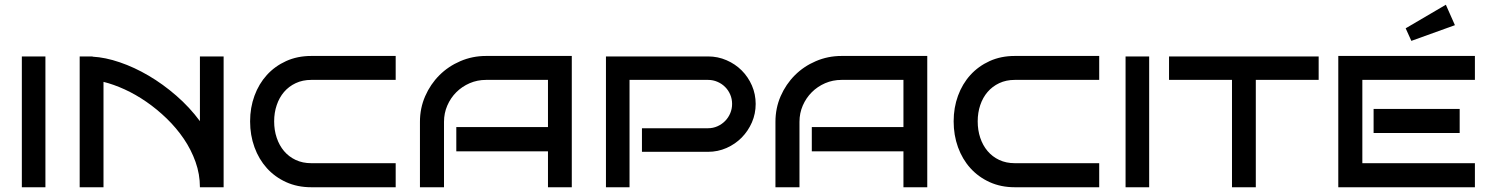

<svg xmlns="http://www.w3.org/2000/svg" viewBox="-20 -787 6258 807"><path d="M170.9 0H71.8V-549.8H170.9Z M820.3 0Q820.3 -54.7 802 -106.2Q783.7 -157.7 752.7 -203.4Q721.7 -249 680.9 -288.6Q640.1 -328.1 595.2 -359.1Q550.3 -390.1 503.7 -411.4Q457 -432.6 415 -442.9V0H314.9V-549.8H369.1V-548.8Q422.9 -545.9 483.6 -525.1Q544.4 -504.4 604.7 -469Q665 -433.6 720.9 -385Q776.9 -336.4 820.3 -277.8V-549.8H919.9V0Z M1643.1 0H1288.1Q1230 0 1182.6 -21.5Q1135.3 -43 1101.6 -80.3Q1067.9 -117.7 1049.6 -168.2Q1031.2 -218.8 1031.2 -276.9Q1031.2 -334.5 1049.6 -384.5Q1067.9 -434.6 1101.6 -471.7Q1135.3 -508.8 1182.6 -530.3Q1230 -551.8 1288.1 -551.8H1643.1V-451.2H1288.1Q1252 -451.2 1222.9 -437.5Q1193.8 -423.8 1173.8 -400.4Q1153.8 -377 1143.1 -345.2Q1132.3 -313.5 1132.3 -276.9Q1132.3 -239.7 1143.1 -207.8Q1153.8 -175.8 1173.8 -152.1Q1193.8 -128.4 1222.9 -114.7Q1252 -101.1 1288.1 -101.1H1643.1Z M2383.3 0H2283.2V-150.9H1897.9V-252.9H2283.2V-451.2H2022.9Q1986.3 -451.2 1954.1 -437.3Q1921.9 -423.3 1897.9 -399.4Q1874 -375.5 1860.1 -343.5Q1846.2 -311.5 1846.2 -274.9V0H1745.1V-274.9Q1745.1 -332.5 1767.1 -382.8Q1789.1 -433.1 1826.7 -470.7Q1864.3 -508.3 1915 -530Q1965.8 -551.8 2022.9 -551.8H2383.3Z M3156.2 -350.1Q3156.2 -309.1 3140.4 -272.7Q3124.5 -236.3 3097.4 -208.7Q3070.3 -181.2 3033.7 -165Q2997.1 -148.9 2956.1 -148.9H2678.2V-248H2956.1Q2977.1 -248 2995.6 -256.3Q3014.2 -264.6 3027.8 -278.6Q3041.5 -292.5 3049.3 -311Q3057.1 -329.6 3057.1 -350.1Q3057.1 -371.1 3049.3 -389.4Q3041.5 -407.7 3027.8 -421.4Q3014.2 -435.1 2995.6 -443.1Q2977.1 -451.2 2956.1 -451.2H2626V0H2526.9V-549.8H2956.1Q2997.1 -549.8 3033.7 -533.9Q3070.3 -518.1 3097.4 -491Q3124.5 -463.9 3140.4 -427.5Q3156.2 -391.1 3156.2 -350.1Z M3877.4 0H3777.3V-150.9H3392.1V-252.9H3777.3V-451.2H3517.1Q3480.5 -451.2 3448.2 -437.3Q3416 -423.3 3392.1 -399.4Q3368.2 -375.5 3354.2 -343.5Q3340.3 -311.5 3340.3 -274.9V0H3239.3V-274.9Q3239.3 -332.5 3261.2 -382.8Q3283.2 -433.1 3320.8 -470.7Q3358.4 -508.3 3409.2 -530Q3460 -551.8 3517.1 -551.8H3877.4Z M4600.1 0H4245.1Q4187 0 4139.6 -21.5Q4092.3 -43 4058.6 -80.3Q4024.9 -117.7 4006.6 -168.2Q3988.3 -218.8 3988.3 -276.9Q3988.3 -334.5 4006.6 -384.5Q4024.9 -434.6 4058.6 -471.7Q4092.3 -508.8 4139.6 -530.3Q4187 -551.8 4245.1 -551.8H4600.1V-451.2H4245.1Q4209 -451.2 4179.9 -437.5Q4150.9 -423.8 4130.9 -400.4Q4110.8 -377 4100.1 -345.2Q4089.4 -313.5 4089.4 -276.9Q4089.4 -239.7 4100.1 -207.8Q4110.8 -175.8 4130.9 -152.1Q4150.9 -128.4 4179.9 -114.7Q4209 -101.1 4245.1 -101.1H4600.1Z M4810.1 0H4710.9V-549.8H4810.1Z M5258.3 0H5158.2V-451.2H4893.6V-549.8H5522.5V-451.2H5258.3Z M6179.2 0H5605V-551.8H6179.2V-451.2H5706.1V-101.1H6179.2ZM6115.2 -228H5753.4V-329.1H6115.2ZM6095.2 -681.2 5912.1 -615.2 5888.2 -668 6057.1 -767.1Z"/></svg>

Font: Bruno Ace SC
Style: Regular
Weight: 400
Designer: Astigmatic (AOETI)
Foundry: Astigmatic (AOETI)
Version: Version 1.000